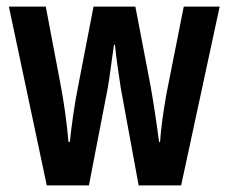

<svg xmlns="http://www.w3.org/2000/svg" viewBox="-20 -563 695 583"><path d="M347 -294Q342 -326 337 -361.5Q332 -397 329 -427H326Q321 -394 316.5 -358.5Q312 -323 307 -295L250 0H122L7 -543H119L163 -311Q171 -270 177.5 -223.5Q184 -177 188 -132H192Q196 -169 202 -212Q208 -255 218 -305L264 -543H391L437 -303Q451 -224 463 -132H466Q468 -162 473 -199Q478 -236 485 -276L538 -543H647L530 0H401Z"/></svg>

Font: Noto Sans Khmer UI ExtraCondensed SemiBold
Style: Regular
Weight: 600
Width: 2
Designer: Danh Hong and the Monotype Design Team
Foundry: Monotype Imaging Inc.
Version: Version 2.002; ttfautohint (v1.8.4.7-5d5b)